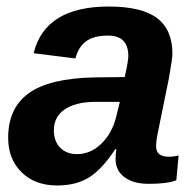

<svg xmlns="http://www.w3.org/2000/svg" viewBox="-20 -558 596 588"><path d="M436 5Q388 5 361 -15.5Q334 -36 334 -70Q334 -83 336 -101H333Q292 -39 252.5 -14.5Q213 10 155 10Q87 10 46 -30.5Q5 -71 5 -136Q5 -227 68 -272.5Q131 -318 269 -321L362 -322Q373 -371 373 -386Q373 -449 311 -449Q267 -449 243.5 -431.5Q220 -414 211 -379L83 -395Q118 -538 313 -538Q414 -538 461 -502.5Q508 -467 508 -394Q508 -378 497 -317L462 -145Q458 -125 458 -110Q458 -78 497 -78Q512 -78 527 -82L520 -6Q493 5 436 5ZM336 -201 347 -246H268Q210 -245 177.5 -222.5Q145 -200 145 -159Q145 -125 164.5 -105.5Q184 -86 216 -86Q257 -86 290 -117.5Q323 -149 336 -201Z"/></svg>

Font: Libra Sans
Style: Bold Italic
Weight: 700
Italic angle: -12°
Foundry: Context Ltd
Version: Version 1.002